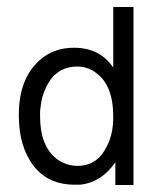

<svg xmlns="http://www.w3.org/2000/svg" viewBox="-20 -547 450 551"><path d="M363 -527V-16H311V-81Q270 -23 210 -17H194Q103 -17 61 -95Q34 -144 34 -217Q34 -324 97 -377Q136 -410 192 -410Q267 -410 305 -353V-527ZM202 -356Q141 -356 113 -298Q99 -271 96 -236Q95 -231 95 -225Q95 -219 95 -213Q95 -127 144 -90Q171 -71 202 -71Q260 -71 287 -128Q305 -162 305 -212Q305 -304 254 -339Q231 -356 202 -356Z"/></svg>

Font: Ekushey Sumon
Style: Regular
Weight: 400
Designer: Al Mamun Sumon
Foundry: Al Mamun Sumon
Version: Version 1.0